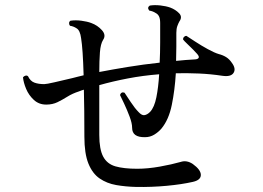

<svg xmlns="http://www.w3.org/2000/svg" viewBox="-20 -752 1040 760"><path d="M520 -12Q477 -13 440 -19.5Q403 -26 374.5 -45.5Q346 -65 330 -104.5Q314 -144 314 -211Q314 -266 313.5 -312Q313 -358 312 -397Q308 -396 302.5 -394Q297 -392 292 -390Q267 -382 247 -369.5Q227 -357 207.5 -347.5Q188 -338 163 -338Q134 -338 114 -356.5Q94 -375 83.5 -400Q73 -425 71 -446Q75 -451 81 -452.5Q87 -454 91 -450Q100 -431 116 -425Q132 -419 155 -419Q164 -419 196.5 -426.5Q229 -434 267 -443Q278 -446 288.5 -448.5Q299 -451 311 -454Q308 -559 301 -601Q297 -632 283 -640Q271 -648 257 -650Q253 -655 253.5 -661Q254 -667 259 -670Q279 -673 302 -670Q325 -667 341 -661Q366 -652 383.5 -632.5Q401 -613 388 -594Q378 -578 375.5 -544.5Q373 -511 373 -467Q425 -477 486 -487Q547 -497 612 -504Q614 -544 614 -584.5Q614 -625 614 -661Q614 -678 609.5 -687Q605 -696 597 -700Q585 -708 571 -710Q561 -722 573 -730Q592 -733 614.5 -730.5Q637 -728 654 -722Q675 -714 689 -699.5Q703 -685 690 -667Q686 -660 682 -649Q678 -638 678 -622Q678 -596 678 -568Q678 -540 677 -511Q696 -513 715 -514.5Q734 -516 753 -517Q764 -518 766.5 -523.5Q769 -529 760 -539Q756 -544 744.5 -555.5Q733 -567 721 -578.5Q709 -590 705 -595Q704 -601 708 -605.5Q712 -610 718 -610Q729 -603 752.5 -587.5Q776 -572 802.5 -557.5Q829 -543 846 -538Q862 -534 875 -526Q888 -518 898 -503Q915 -480 904.5 -463.5Q894 -447 860 -452Q814 -459 767.5 -461Q721 -463 676 -462Q672 -395 660 -336.5Q648 -278 619 -243Q607 -229 590.5 -219Q574 -209 554 -209Q503 -208 503 -246Q503 -264 493 -290.5Q483 -317 471.5 -341.5Q460 -366 455 -376Q460 -390 473 -385Q481 -373 497.5 -348Q514 -323 529 -308Q540 -296 550 -296Q562 -297 574 -309Q591 -327 599 -367Q607 -407 610 -458Q546 -453 486 -441.5Q426 -430 373 -415V-218Q373 -161 388.5 -132Q404 -103 437 -93.5Q470 -84 523 -84Q565 -84 612.5 -92.5Q660 -101 695 -111Q719 -119 743 -103Q775 -80 775 -59.5Q775 -39 743 -32Q699 -22 640 -16.5Q581 -11 520 -12Z"/></svg>

Font: Zen Old Mincho Medium
Style: Regular
Weight: 500
Designer: Yoshimichi Ohira
Foundry: Positype
Version: Version 1.500